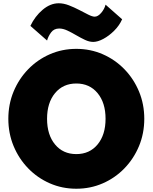

<svg xmlns="http://www.w3.org/2000/svg" viewBox="-20 -1139 934 1175"><path d="M447 16Q533.5 16 609 -17Q684.5 -50 741.5 -108.8Q798.5 -167.5 830.8 -245.2Q863 -323 863 -412Q863 -501 830.8 -578.8Q798.5 -656.5 741.5 -715.2Q684.5 -774 609 -807Q533.5 -840 447 -840Q360.5 -840 285 -807Q209.5 -774 152.5 -715.2Q95.5 -656.5 63.2 -578.8Q31 -501 31 -412Q31 -323 63.2 -245.2Q95.5 -167.5 152.5 -108.8Q209.5 -50 285 -17Q360.5 16 447 16ZM447 -196Q365.5 -196 316.8 -255Q268 -314 268 -412Q268 -510 316.8 -569Q365.5 -628 447 -628Q528.5 -628 577.2 -569Q626 -510 626 -412Q626 -314 577.2 -255Q528.5 -196 447 -196ZM550.5 -882.5Q578 -882.5 612.5 -901Q647 -919.5 678.5 -950.8Q710 -982 727.5 -1021L626 -1110.5Q619.5 -1084 599.5 -1060.5Q579.5 -1037 559.5 -1037Q545 -1037 520.2 -1049.5Q495.5 -1062 464.8 -1078Q434 -1094 401.8 -1106.5Q369.5 -1119 339.5 -1119Q288 -1119 241 -1079.2Q194 -1039.5 166 -980.5L268 -891Q275.5 -917.5 293 -941Q310.5 -964.5 342.5 -964.5Q366 -964.5 392.5 -952Q419 -939.5 446.2 -923.5Q473.5 -907.5 500 -895Q526.5 -882.5 550.5 -882.5Z"/></svg>

Font: Spartan Black
Style: Regular
Weight: 900
Designer: Matt Bailey, Mirko Velimirovic
Foundry: Matt Bailey
Version: Version 1.003; ttfautohint (v1.8.3)